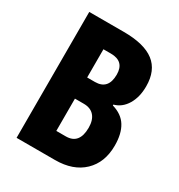

<svg xmlns="http://www.w3.org/2000/svg" viewBox="-170 -829 880 943"><g transform="rotate(30 270.5 -357.0)"><path d="M258 -714Q374 -714 430.5 -670.5Q487 -627 487 -537Q487 -476 461.5 -433.5Q436 -391 392 -379V-374Q448 -358 473.5 -316.5Q499 -275 499 -208Q499 -112 440.5 -56Q382 0 280 0H62V-714ZM258 -430Q333 -430 333 -515Q333 -590 256 -590H214V-430ZM214 -310V-127H268Q344 -127 344 -220Q344 -263 323.5 -286.5Q303 -310 264 -310Z"/></g></svg>

Font: Noto Sans ExtraCondensed ExtraBold
Style: Regular
Weight: 800
Width: 2
Designer: Monotype Design Team
Foundry: Monotype Imaging Inc.
Version: Version 2.013; ttfautohint (v1.8.4.7-5d5b)